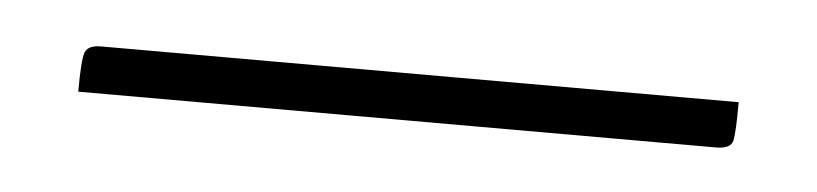

<svg xmlns="http://www.w3.org/2000/svg" viewBox="-22 12 434 102"><g transform="rotate(5 195.0 63.5)"><path d="M20 76Q20 59 21.5 55Q23 51 30 51H370Q370 67 369 71.5Q368 76 360 76Z"/></g></svg>

Font: Yanone Kaffeesatz ExtraLight
Style: Regular
Weight: 200
Designer: Yanone (Cyrillic: Daniel Pouzeot, Huerta Tipografica, and Cyreal)
Foundry: Yanone
Version: Version 2.003